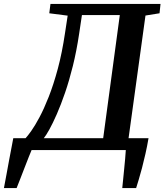

<svg xmlns="http://www.w3.org/2000/svg" viewBox="-82 -763 836 976"><path d="M-62 193Q-55.5 159.5 -48.8 122.5Q-42 85.5 -35.5 50Q-29 14.5 -23.2 -14.5Q-17.5 -43.5 -14.5 -60.5H48Q58 -71 76.8 -97.2Q95.5 -123.5 118.5 -166.5Q141.5 -209.5 165.8 -271Q190 -332.5 211.8 -413.2Q233.5 -494 248.5 -595L262 -683.5L168.5 -695.5L174.5 -743H734L729 -695.5L657.5 -684L571.5 -60.5H673Q666 -19 657.2 19.5Q648.5 58 639.8 91.2Q631 124.5 623.2 150.2Q615.5 176 610 193H539.5Q541.5 174 544 148.8Q546.5 123.5 549.2 96.2Q552 69 554.2 44Q556.5 19 557.5 0H78.5Q74.5 8.5 64.5 34.2Q54.5 60 42 91.8Q29.5 123.5 18.8 151.8Q8 180 2.5 193ZM140.5 -60.5H442.5L527 -686.5H334.5L320 -589.5Q307 -503 288.5 -428.2Q270 -353.5 248.8 -291.8Q227.5 -230 206.8 -182.8Q186 -135.5 168.8 -104.5Q151.5 -73.5 140.5 -60.5Z"/></svg>

Font: Merriweather SemiBold
Style: Italic
Weight: 600
Italic angle: -7.8°
Version: Version 2.101